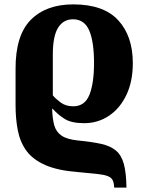

<svg xmlns="http://www.w3.org/2000/svg" viewBox="-20 -571 665 876"><path d="M501 285Q500 263 494 251Q488 239 471.5 232.5Q455 226 422.5 222.5Q390 219 335 214Q243 207 186.5 182Q130 157 101 117.5Q72 78 61.5 25Q51 -28 51 -91V-254Q50 -409 120 -480Q190 -551 314 -551Q453 -551 519.5 -478.5Q586 -406 586 -283Q586 -200 557 -138.5Q528 -77 477.5 -43Q427 -9 364 -9Q306 -9 275 -28.5Q244 -48 220 -75H218Q219 -30 227.5 0.5Q236 31 261 48Q286 65 336 70Q399 76 441.5 85.5Q484 95 509 116Q534 137 545 177Q556 217 557 285ZM314 -86Q367 -86 388 -138.5Q409 -191 409 -283Q409 -381 387 -432Q365 -483 313 -483Q269 -483 245 -444.5Q221 -406 221 -322V-136Q233 -121 256.5 -103.5Q280 -86 314 -86Z"/></svg>

Font: Noto Serif ExtraBold
Style: Regular
Weight: 800
Designer: Monotype Design Team
Foundry: Monotype Imaging Inc.
Version: Version 2.014